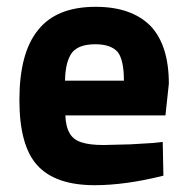

<svg xmlns="http://www.w3.org/2000/svg" viewBox="-20 -532 550 564"><path d="M258 12Q349 12 460 -16L458 -115L430 -112Q383 -109 363 -108Q301 -106 284 -106Q243 -106 219 -114Q195 -122 185 -140Q173 -160 172 -193H466L476 -286Q476 -399 422 -456Q366 -512 261 -512Q146 -512 92 -444Q37 -377 37 -238Q37 -105 89 -47Q142 12 258 12ZM344 -295H171Q172 -352 192 -378Q212 -402 260 -402Q306 -402 326 -379Q344 -355 344 -295Z"/></svg>

Font: Online Auction - Bold
Style: Bold
Weight: 500
Designer: Mohamed Mostafa, the designer of Online Auction
Foundry: Kief Type Foundry
Version: ""